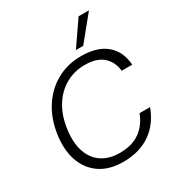

<svg xmlns="http://www.w3.org/2000/svg" viewBox="-218 -1081 1142 1232"><g transform="rotate(-30 352.5 -464.5)"><path d="M335 12Q233 12 165 -33.5Q97 -79 68 -160.5Q39 -242 54 -350Q69 -458 121 -539.5Q173 -621 254 -666.5Q335 -712 436 -712Q555 -712 621 -656.5Q687 -601 694 -500H616Q609 -568 563 -609.5Q517 -651 428 -651Q350 -651 286 -614.5Q222 -578 180.5 -511Q139 -444 126 -350Q113 -256 135.5 -188.5Q158 -121 211.5 -85Q265 -49 344 -49Q433 -49 491.5 -90Q550 -131 579 -207H657Q618 -101 536 -44.5Q454 12 335 12ZM428 -762 551 -941H628L482 -762Z"/></g></svg>

Font: Host Grotesk Light
Style: Italic
Weight: 300
Italic angle: -8°
Designer: Doğukan Karapınar based on Poppins by Indian Type Foundry, Jonny Pinhorn
Foundry: Element Type
Version: Version 1.001; ttfautohint (v1.8.4.7-5d5b)